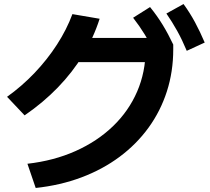

<svg xmlns="http://www.w3.org/2000/svg" viewBox="-20 -875 1040 952"><path d="M116 -63Q247 -78 354.5 -126Q462 -174 540 -249Q618 -324 660 -421Q702 -518 702 -630L759 -567H325V-687H816L839 -654V-630Q839 -520 807.5 -422Q776 -324 716.5 -242Q657 -160 573 -97.5Q489 -35 384 4.5Q279 44 157 57ZM15 -395Q88 -447 151 -513Q214 -579 262.5 -654Q311 -729 339 -805L474 -782Q444 -688 392 -602.5Q340 -517 267 -441.5Q194 -366 102 -303ZM751 -607Q724 -661 698 -703.5Q672 -746 640 -787L724 -840Q759 -797 786.5 -752Q814 -707 839 -654ZM906 -623Q883 -678 858.5 -722Q834 -766 805 -808L890 -855Q922 -811 947 -764.5Q972 -718 995 -664Z"/></svg>

Font: M PLUS 1 Thin
Style: Bold
Weight: 700
Version: Version 1.001